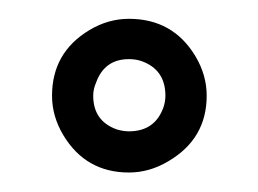

<svg xmlns="http://www.w3.org/2000/svg" viewBox="-20 -669 269 200"><path d="M34.2 -569.3Q34.2 -614.3 73.2 -637.7Q92.8 -649.4 114.3 -649.4Q160.2 -649.4 183.6 -610.4Q195.3 -590.8 195.3 -569.3Q195.3 -524.4 155.3 -501Q135.7 -489.3 114.3 -489.3Q69.3 -489.3 45.9 -528.3Q34.2 -547.9 34.2 -569.3ZM77.1 -569.3Q77.1 -543 101.6 -534.2Q108.4 -532.2 114.3 -532.2Q141.6 -532.2 150.4 -557.6Q152.3 -563.5 152.3 -569.3Q152.3 -596.7 127 -605.5Q121.1 -607.4 114.3 -607.4Q88.9 -607.4 80.1 -583Q77.1 -576.2 77.1 -569.3Z"/></svg>

Font: Post No Bills Colombo
Style: Medium
Weight: 600
Designer: Kosala Senevirathne, Siva Puranthara, Lasantha Premarathna, Tharique Azeez
Foundry: Mooniak
Version: Version 1.220 ; ttfautohint (v1.5)